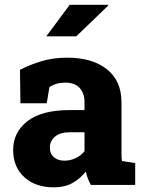

<svg xmlns="http://www.w3.org/2000/svg" viewBox="-20 -782 606 812"><path d="M208 10.3Q129.9 10.3 82.8 -32.7Q35.6 -75.7 35.6 -147.9Q35.6 -222.2 95.7 -269.3Q155.8 -316.4 274.4 -316.4H337.4V-351.6Q337.4 -386.7 317.1 -409.7Q296.9 -432.6 255.4 -432.6Q217.3 -432.6 189 -413.6L177.7 -345.2H66.4L64.5 -486.8Q107.4 -508.8 156 -523.4Q204.6 -538.1 264.6 -538.1Q370.1 -538.1 431.9 -489.3Q493.7 -440.4 493.7 -350.1V-143.1Q493.7 -131.8 493.9 -121.6Q494.1 -111.3 496.1 -101.1L551.8 -92.3V0H364.3Q357.9 -11.2 351.8 -26.4Q345.7 -41.5 343.3 -56.6Q318.4 -25.9 286.1 -7.8Q253.9 10.3 208 10.3ZM252.9 -102.5Q277.3 -102.5 300 -113.3Q322.8 -124 337.4 -142.6V-222.7H275.4Q234.4 -222.7 212.6 -204.1Q190.9 -185.5 190.9 -158.2Q190.9 -131.8 207.8 -117.2Q224.6 -102.5 252.9 -102.5ZM175.8 -628.4 274.9 -761.7H437L438 -758.8L302.7 -628.4Z"/></svg>

Font: Roboto Slab ExtraBold
Style: Regular
Weight: 800
Designer: Google
Version: Version 2.001; ttfautohint (v1.8.3)